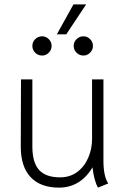

<svg xmlns="http://www.w3.org/2000/svg" viewBox="-20 -848 570 878"><path d="M75 -177 76 -485H128V-178Q128 -105 158.5 -71Q189 -37 255 -37Q300 -37 333 -61.5Q366 -86 383.5 -126.5Q401 -167 401 -212V-485H453V-113Q453 -42 475 -9L428 10Q410 -22 403 -83Q377 -38 338 -14Q299 10 250 10Q165 10 120 -38Q75 -86 75 -177ZM316 -828H374L283 -691H240ZM128 -638Q128 -656 141 -669Q154 -682 173 -682Q190 -682 203 -669Q216 -656 216 -638Q216 -620 203 -607Q190 -594 173 -594Q154 -594 141 -607Q128 -620 128 -638ZM317 -638Q317 -656 330 -669Q343 -682 362 -682Q379 -682 392 -669Q405 -656 405 -638Q405 -620 392 -607Q379 -594 362 -594Q343 -594 330 -607Q317 -620 317 -638Z"/></svg>

Font: Niramit ExtraLight
Style: Regular
Weight: 200
Designer: Katatrad Aksorn Co.,Ltd.
Foundry: Cadson Demak Co.,Ltd.
Version: Version 1.000; ttfautohint (v1.6)